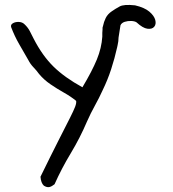

<svg xmlns="http://www.w3.org/2000/svg" viewBox="-20 -512 712 792"><path d="M161 254Q149 243 147 217Q192 125 221.5 67Q251 9 267.5 -23.5Q284 -56 290 -72Q296 -88 294 -96Q272 -114 243.5 -130Q215 -146 188 -164.5Q161 -183 141 -207Q131 -221 118 -234.5Q105 -248 97 -264Q78 -297 59 -330Q40 -363 26 -400Q23 -410 33 -416Q43 -422 57.5 -421.5Q72 -421 81 -412Q95 -399 103 -383.5Q111 -368 119 -352Q155 -282 201 -237Q247 -192 320 -152Q360 -219 379.5 -266.5Q399 -314 402 -361V-365Q402 -370 402 -376.5Q402 -383 403 -391Q403 -395 403 -398Q404 -402 405 -405Q408 -421 416 -437.5Q424 -454 442 -466Q449 -471 456.5 -475.5Q464 -480 473 -485Q490 -495 537 -490Q576 -481 596 -464Q616 -447 620.5 -429.5Q625 -412 616 -401.5Q607 -391 588 -393.5Q569 -396 543 -420Q535 -425 521 -425.5Q507 -426 494.5 -422Q482 -418 477 -408L469 -357Q469 -342 465 -325L464 -321V-320L463 -316Q453 -271 438.5 -226.5Q424 -182 403 -139Q389 -108 371.5 -76.5Q354 -45 339 -11Q310 57 272 120Q234 183 205 248Q194 257 184 259.5Q174 262 161 254Z"/></svg>

Font: Mynerve
Style: Regular
Weight: 400
Designer: Carolina Short
Foundry: Carolina Short
Version: Version 1.000; ttfautohint (v1.8.4.7-5d5b)